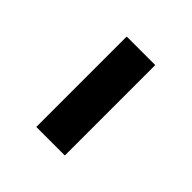

<svg xmlns="http://www.w3.org/2000/svg" viewBox="4 -519 428 428"><g transform="rotate(-45 217.5 -305.0)"><path d="M75 -260H360V-350H75Z"/></g></svg>

Font: FREAK Grotesk Next
Style: Bold
Weight: 700
Width: 3
Designer: La Scuola Open Source
Foundry: La Scuola Open Source
Version: Version 1.000;PS 1.0;hotconv 1.0.72;makeotf.lib2.5.5900